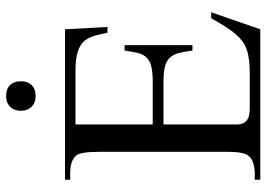

<svg xmlns="http://www.w3.org/2000/svg" viewBox="-146 -756 902 651"><g transform="rotate(-90 305.5 -431.0)"><path d="M531.2 0H21V-18.6H43.9Q48.3 -18.6 54.9 -19.3Q61.5 -20 69.1 -21.7Q76.7 -23.4 84 -26.4Q91.3 -29.3 96.2 -33.7Q101.1 -38.1 104.7 -43.5Q108.4 -48.8 110.8 -58.1Q113.3 -67.4 114.5 -81.5Q115.7 -95.7 115.7 -117.7V-547.4Q115.7 -579.6 112.3 -598.9Q108.9 -618.2 103 -624.5Q85.4 -644.5 43.9 -644.5H21V-662.1H531.2L539.1 -518.1H519.5Q516.1 -532.2 513.4 -545.7Q510.7 -559.1 506.1 -571.3Q501.5 -583.5 494.1 -593.5Q486.8 -603.5 473.9 -610.8Q460.9 -618.2 441.2 -622.3Q421.4 -626.5 392.1 -626.5H208.5V-364.7H354.5Q388.2 -364.7 407.5 -370.1Q426.8 -375.5 437 -387.2Q447.3 -398.9 451.4 -417Q455.6 -435.1 459 -460H477.5V-230H459Q455.6 -255.9 451.2 -274.4Q446.8 -293 436.5 -304.9Q426.3 -316.9 407.2 -322.5Q388.2 -328.1 354.5 -328.1H208.5V-80.1Q208.5 -66.9 213.1 -56.9Q217.8 -46.9 229.5 -41.3Q241.2 -35.6 264.6 -35.6H376.5Q403.3 -35.6 423.8 -37.8Q444.3 -40 460.7 -45.4Q477.1 -50.8 490 -60.3Q502.9 -69.8 515.4 -84.2Q527.8 -98.6 540.5 -118.9Q553.2 -139.2 568.8 -166.5H588.9ZM355 -812Q355 -788.1 341.8 -774.9Q328.6 -761.7 304.7 -761.7Q282.2 -761.7 268.6 -775.4Q254.9 -789.1 254.9 -812Q254.9 -834.5 268.6 -848.1Q282.2 -861.8 304.7 -861.8Q328.6 -861.8 341.8 -848.6Q355 -835.4 355 -812Z"/></g></svg>

Font: Doulos SIL APac
Style: Regular
Weight: 400
Designer: Walt Agee, Victor Gaultney, Peter Martin, Debbi Hosken, Becca Hirsbrunner
Foundry: SIL International
Version: Version 5.000